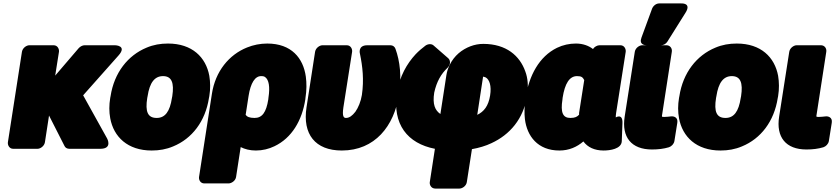

<svg xmlns="http://www.w3.org/2000/svg" viewBox="-20 -830 4873 1120"><path d="M266 -156 356 21C360 31 371 38 384 38H565C638 38 605 -22 605 -22L465 -274L671 -506C724 -565 651 -566 651 -566H473C462 -566 448 -559 439 -549L302 -389L324 -528C326 -544 316 -566 293 -566H151C135 -566 112 -551 108 -528L26 0C24 16 34 38 57 38H199C215 38 238 23 242 0Z M625 -269 623 -259C616 -217 616 -178 623 -140C643 -32 724 48 865 48C909 48 950 41 990 24C1100 -21 1178 -122 1199 -259L1201 -269C1208 -312 1207 -351 1201 -388C1181 -496 1101 -576 960 -576C916 -576 875 -569 835 -552C726 -507 646 -406 625 -269ZM985 -269 983 -259C971 -179 943 -142 894 -142C842 -142 826 -178 839 -259L841 -269C853 -348 882 -386 931 -386C981 -386 997 -348 985 -269Z M1473 48C1511 48 1548 39 1581 23C1682 -25 1742 -127 1761 -250L1762 -260C1769 -304 1769 -345 1764 -383C1749 -491 1680 -576 1539 -576C1498 -576 1458 -568 1421 -553C1316 -511 1236 -414 1216 -282L1141 203C1139 219 1149 240 1172 240H1313C1329 240 1353 226 1357 203L1384 28C1408 40 1437 48 1473 48ZM1465 -142C1435 -142 1421 -149 1413 -160L1430 -270C1442 -347 1468 -386 1503 -386C1516 -386 1522 -384 1527 -380C1548 -365 1556 -324 1546 -260L1545 -250C1533 -174 1509 -142 1465 -142Z M2307 -276C2324 -383 2313 -473 2287 -545C2283 -557 2272 -566 2258 -566H2123C2064 -566 2080 -515 2080 -515C2095 -442 2104 -365 2091 -276C2085 -238 2070 -202 2053 -178C2035 -155 2018 -142 1998 -142C1986 -142 1975 -149 1983 -203L2034 -528C2036 -544 2026 -566 2003 -566H1861C1845 -566 1822 -551 1818 -528L1768 -204C1744 -48 1818 48 1974 48C2167 48 2279 -95 2307 -276Z M2591 -435C2610 -454 2608 -478 2595 -490L2509 -565C2498 -575 2478 -575 2462 -564C2442 -549 2422 -532 2404 -513C2354 -459 2311 -385 2296 -291C2267 -104 2358 7 2517 38L2487 233C2485 249 2496 270 2519 270H2660C2676 270 2699 256 2703 233L2733 40C2773 33 2814 21 2847 5C2953 -44 3034 -135 3055 -273C3063 -327 3059 -375 3044 -414C3012 -504 2934 -574 2799 -574C2773 -574 2748 -569 2724 -560C2675 -541 2630 -507 2602 -449C2593 -430 2587 -412 2584 -392L2549 -165C2518 -186 2502 -221 2513 -290C2527 -354 2553 -399 2591 -435ZM2798 -383C2803 -382 2810 -380 2814 -378C2835 -365 2848 -330 2839 -273C2829 -211 2803 -179 2764 -160Z M3340 -576C3302 -576 3264 -568 3229 -551C3125 -500 3066 -389 3046 -260L3045 -250C3039 -209 3038 -171 3042 -135C3054 -37 3116 48 3243 48C3300 48 3346 27 3383 -5C3408 29 3448 48 3501 48C3538 48 3605 39 3607 -6L3611 -112C3613 -171 3572 -145 3572 -145C3572 -150 3572 -160 3574 -171L3630 -528C3632 -544 3622 -566 3599 -566H3477C3464 -566 3447 -557 3439 -544C3416 -562 3382 -576 3340 -576ZM3388 -363 3358 -171C3357 -167 3359 -165 3358 -161C3347 -149 3335 -142 3307 -142C3263 -142 3249 -174 3261 -250L3262 -260C3275 -343 3302 -386 3346 -386C3373 -386 3379 -379 3388 -363Z M3843 -165 3899 -528C3902 -549 3888 -566 3868 -566H3726C3710 -566 3687 -551 3683 -528L3624 -150C3605 -30 3663 42 3783 42C3820 42 3852 38 3882 29C3897 24 3911 10 3914 -7L3931 -114C3936 -146 3910 -153 3894 -151L3875 -149C3867 -148 3864 -148 3857 -148C3839 -148 3840 -147 3843 -165ZM3825 -810C3808 -810 3791 -797 3784 -780L3722 -611C3706 -569 3742 -566 3752 -566H3836C3850 -566 3865 -574 3873 -587L3979 -756C4016 -815 3953 -810 3953 -810Z M3943 -269 3941 -259C3934 -217 3934 -178 3941 -140C3961 -32 4042 48 4183 48C4227 48 4268 41 4308 24C4418 -21 4496 -122 4517 -259L4519 -269C4526 -312 4525 -351 4519 -388C4499 -496 4419 -576 4278 -576C4234 -576 4193 -569 4153 -552C4044 -507 3964 -406 3943 -269ZM4303 -269 4301 -259C4289 -179 4261 -142 4212 -142C4160 -142 4144 -178 4157 -259L4159 -269C4171 -348 4200 -386 4249 -386C4299 -386 4315 -348 4303 -269Z M4744 -165 4800 -528C4803 -549 4789 -566 4769 -566H4627C4611 -566 4588 -551 4584 -528L4525 -150C4506 -30 4564 42 4684 42C4721 42 4753 38 4783 29C4798 24 4812 10 4815 -7L4832 -114C4837 -146 4811 -153 4795 -151L4776 -149C4768 -148 4765 -148 4758 -148C4740 -148 4741 -147 4744 -165Z"/></svg>

Font: Asimov Print
Style: EIt
Weight: 500
Designer: Google
Version: Version 2.000980; 2014